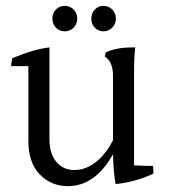

<svg xmlns="http://www.w3.org/2000/svg" viewBox="-20 -722 590 656"><path d="M376 -658.5Q376 -640 363.5 -627.5Q351 -615 333.5 -615Q316 -615 304 -627.5Q292 -640 292 -658.5Q292 -677 304 -689.5Q316 -702 333.5 -702Q351 -702 363.5 -689.5Q376 -677 376 -658.5ZM231.5 -627.5Q219 -615 201 -615Q183 -615 171 -627.5Q159 -640 159 -658.5Q159 -677 171 -689.5Q183 -702 201 -702Q219 -702 231.5 -689.5Q244 -677 244 -658.5Q244 -640 231.5 -627.5ZM438 -472V-157Q480 -155 503 -155Q504 -144 504 -138Q504 -132 504 -129Q447 -101 375 -93Q368 -130 366 -195Q305 -86 212 -86Q155 -86 116 -126Q77 -166 77 -240V-496Q64 -496 49.5 -496Q35 -496 18 -496Q18 -507 22 -523Q95 -554 149 -560V-246Q149 -197 172.5 -169Q196 -141 234 -141Q272 -141 306.5 -167.5Q341 -194 366 -243V-464Q366 -511 338 -529Q340 -540 343 -544Q380 -560 431 -560Q436 -560 442 -560Q438 -524 438 -472Z"/></svg>

Font: Halant
Style: Regular
Weight: 400
Designer: Hitesh Malaviya (Devanagari), Satya Rajpurohit (Latin)
Foundry: Indian Type Foundry
Version: Version 1.101;PS 1.0;hotconv 1.0.78;makeotf.lib2.5.61930; tt